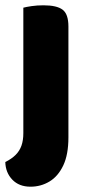

<svg xmlns="http://www.w3.org/2000/svg" viewBox="-27 -513 334 724"><path d="M-7 98Q17 86 32 71Q47 56 54 36Q61 16 61 -11V-232H231V5Q231 70 211.5 111Q192 152 159.5 171.5Q127 191 88 191Q45 191 19.5 164.5Q-6 138 -7 98ZM231 -175H61V-484Q72 -487 92.5 -490Q113 -493 137 -493Q187 -493 209 -476.5Q231 -460 231 -413Z"/></svg>

Font: Baloo Tamma 2 ExtraBold
Style: Regular
Weight: 800
Designer: Divya Kowshik, Shuchita Grover and Ek Type
Foundry: Ek Type
Version: Version 1.700